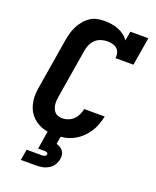

<svg xmlns="http://www.w3.org/2000/svg" viewBox="-172 -842 944 1161"><g transform="rotate(20 300.0 -261.5)"><path d="M255 8Q231 8 207.5 5Q184 2 162.5 -6Q141 -14 123 -27Q105 -40 91 -57Q77 -74 68.5 -95.5Q60 -117 56.5 -140Q53 -163 54.5 -187Q56 -211 60 -234L112 -549Q116 -572 122 -595.5Q128 -619 139 -641.5Q150 -664 166 -684Q182 -704 203 -718.5Q224 -733 248 -738Q272 -743 296 -743Q319 -743 342 -739.5Q365 -736 385.5 -728Q406 -720 424 -706.5Q442 -693 454 -675L464 -735H580L550 -554H434Q437 -571 432.5 -587.5Q428 -604 416 -614.5Q404 -625 387.5 -629Q371 -633 354 -633Q334 -633 313.5 -626.5Q293 -620 277.5 -605Q262 -590 253.5 -570.5Q245 -551 242 -531L190 -216Q188 -203 187 -190Q186 -177 188 -164Q190 -151 195 -139Q200 -127 208.5 -118.5Q217 -110 229.5 -106Q242 -102 255 -102Q274 -102 293 -109Q312 -116 326.5 -130Q341 -144 349.5 -162Q358 -180 362 -200H494Q488 -172 478 -145Q468 -118 451.5 -93.5Q435 -69 413 -49Q391 -29 365 -16Q339 -3 311 2.5Q283 8 255 8ZM107 220 119 150H219Q227 150 235 146.5Q243 143 245 135Q246 127 239 123.5Q232 120 224 120H182L201 0H286L277 55Q290 58 301.5 65Q313 72 320.5 82.5Q328 93 330 107Q332 121 329 135Q326 154 314.5 172Q303 190 285 201Q267 212 247 216Q227 220 207 220Z"/></g></svg>

Font: Iosevka Slab XBdExObl
Style: Regular
Weight: 800
Width: 7
Italic angle: -9°
Monospace: yes
Designer: Belleve Invis
Foundry: Belleve Invis
Version: Version 11.1.0; ttfautohint (v1.8.3)